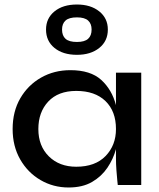

<svg xmlns="http://www.w3.org/2000/svg" viewBox="-20 -820 706 851"><path d="M284 11Q216 11 159.5 -22Q103 -55 69.5 -113.5Q36 -172 36 -248Q36 -326 70 -384.5Q104 -443 162 -476Q220 -509 292 -509Q381 -509 428.5 -466Q476 -423 494 -354V-498H606V0H502Q502 0 500 -19Q498 -38 496 -65.5Q494 -93 494 -118V-159Q482 -115 456 -76.5Q430 -38 388 -13.5Q346 11 284 11ZM318 -81Q402 -81 448 -128.5Q494 -176 494 -248Q494 -327 447.5 -372Q401 -417 318 -417Q238 -417 194 -370Q150 -323 150 -248Q150 -173 196.5 -127Q243 -81 318 -81ZM321 -577Q259 -577 221.5 -607.5Q184 -638 184 -689Q184 -739 221.5 -769.5Q259 -800 321 -800Q382 -800 420 -769.5Q458 -739 458 -689Q458 -638 420 -607.5Q382 -577 321 -577ZM321 -634Q355 -634 370.5 -648Q386 -662 386 -689Q386 -715 370.5 -729Q355 -743 321 -743Q286 -743 270.5 -729Q255 -715 255 -689Q255 -662 270.5 -648Q286 -634 321 -634Z"/></svg>

Font: Syne SemiBold
Style: Regular
Weight: 600
Designer: Lucas Descroix
Foundry: Bonjour Monde
Version: Version 2.200; ttfautohint (v1.8.4)